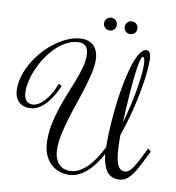

<svg xmlns="http://www.w3.org/2000/svg" viewBox="-212 -1072 1092 1190"><g transform="rotate(10 334.5 -477.5)"><path d="M433.1 -939.9Q433.1 -922.9 421.6 -911.4Q410.2 -899.9 393.1 -899.9Q376.5 -899.9 364.7 -911.4Q353 -922.9 353 -939.9Q353 -956.5 364.7 -968.3Q376.5 -980 393.1 -980Q410.2 -980 421.6 -968.3Q433.1 -956.5 433.1 -939.9ZM563 -939.9Q563 -922.9 551.5 -911.4Q540 -899.9 522.9 -899.9Q506.3 -899.9 494.6 -911.4Q482.9 -922.9 482.9 -939.9Q482.9 -956.5 494.6 -968.3Q506.3 -980 522.9 -980Q540 -980 551.5 -968.3Q563 -956.5 563 -939.9ZM302.2 0Q331.1 0 357.9 -13.7Q384.8 -27.3 409.7 -51.8Q434.6 -76.2 456.8 -109.9Q479 -143.6 499 -183.1V-206.1Q499 -267.1 503.7 -336.2Q508.3 -405.3 517.1 -473.6Q525.9 -542 538.6 -604.5Q551.3 -667 567.1 -714.8Q583 -762.7 602.1 -791.3Q621.1 -819.8 642.1 -819.8Q657.2 -819.8 664.6 -804.2Q671.9 -788.6 671.9 -754.9Q671.9 -720.2 665.8 -667Q659.7 -613.8 647.5 -550Q635.3 -486.3 616.7 -415.3Q598.1 -344.2 573.2 -273.9V-243.2Q573.2 -150.9 587.6 -103Q602.1 -55.2 637.2 -55.2Q650.9 -55.2 663.1 -64Q675.3 -72.8 688 -91.3Q700.7 -109.9 716.1 -139.4Q731.4 -168.9 752 -210L757.3 -220.2L776.9 -205.1L772 -194.8Q747.6 -146 728.5 -109.6Q709.5 -73.2 691.2 -48.8Q672.9 -24.4 652.8 -12.2Q632.8 0 606.9 0Q558.1 0 533 -36.4Q507.8 -72.8 501 -141.1Q481 -104.5 458.3 -74Q435.5 -43.5 409.9 -21.5Q384.3 0.5 356.2 12.7Q328.1 24.9 296.9 24.9Q265.1 24.9 235.4 13.7Q205.6 2.4 182.6 -20.8Q159.7 -43.9 146 -79.8Q132.3 -115.7 132.3 -165Q132.3 -218.8 143.3 -271Q154.3 -323.2 171.1 -373.3Q188 -423.3 207.3 -470.7Q226.6 -518.1 243.4 -561.8Q260.3 -605.5 271.2 -645.3Q282.2 -685.1 282.2 -720.2Q282.2 -741.2 277.8 -755.6Q273.4 -770 265.4 -778.8Q257.3 -787.6 246.3 -791.3Q235.4 -794.9 222.2 -794.9Q186 -794.9 151.6 -778.3Q117.2 -761.7 86.7 -733.9Q56.2 -706.1 30.5 -669.9Q4.9 -633.8 -13.7 -594.2Q-32.2 -554.7 -42.5 -514.9Q-52.7 -475.1 -52.7 -439.9Q-52.7 -402.3 -38.6 -383.8Q-24.4 -365.2 2 -365.2Q21 -365.2 40.5 -376.7Q60.1 -388.2 78.4 -408.7Q96.7 -429.2 113 -457.5Q129.4 -485.8 142.1 -520L162.1 -509.8Q152.8 -487.3 137 -458Q121.1 -428.7 99.1 -402.3Q77.1 -376 49.1 -357.9Q21 -339.8 -12.7 -339.8Q-33.2 -339.8 -50.8 -346.4Q-68.4 -353 -81.1 -366.2Q-93.8 -379.4 -100.8 -398.9Q-107.9 -418.5 -107.9 -444.8Q-107.9 -488.8 -93 -533.7Q-78.1 -578.6 -52.7 -620.4Q-27.3 -662.1 6.8 -698.5Q41 -734.9 79.3 -761.7Q117.7 -788.6 158.2 -804.2Q198.7 -819.8 237.3 -819.8Q260.7 -819.8 280 -812.3Q299.3 -804.7 313.2 -789.8Q327.1 -774.9 334.7 -752.4Q342.3 -730 342.3 -700.2Q342.3 -664.1 331.8 -618.7Q321.3 -573.2 305.9 -523.2Q290.5 -473.1 272.2 -420.2Q253.9 -367.2 238.5 -315.2Q223.1 -263.2 212.6 -214.6Q202.1 -166 202.1 -125Q202.1 -85 212.6 -60.3Q223.1 -35.6 238.3 -22.2Q253.4 -8.8 270.8 -4.4Q288.1 0 302.2 0ZM627 -774.9Q620.1 -774.9 614.3 -755.6Q608.4 -736.3 603.3 -703.9Q598.1 -671.4 593.8 -628.7Q589.4 -585.9 585.7 -539.1Q582 -492.2 579.6 -444.1Q577.1 -396 575.2 -353Q591.3 -408.2 603.5 -462.6Q615.7 -517.1 624.3 -566.2Q632.8 -615.2 637 -656Q641.1 -696.8 641.1 -724.1Q641.1 -748 637.5 -761.5Q633.8 -774.9 627 -774.9Z"/></g></svg>

Font: Rochester
Style: Regular
Weight: 400
Version: Version 1.006